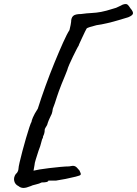

<svg xmlns="http://www.w3.org/2000/svg" viewBox="-20 -777 675 945"><path d="M71 139Q54 131 50 113.5Q46 96 58 79Q63 76 67 68Q71 60 71 53Q71 46 76.5 22Q82 -2 90.5 -34Q99 -66 108 -97Q117 -128 124.5 -150.5Q132 -173 135 -177Q135 -182 142 -199Q149 -216 166 -242Q182 -293 203.5 -352.5Q225 -412 248 -468Q271 -524 290.5 -567.5Q310 -611 322 -629Q325 -642 327.5 -653.5Q330 -665 330 -669Q330 -689 340 -698.5Q350 -708 379 -708Q408 -712 431 -713Q454 -714 478 -718.5Q502 -723 536 -734Q551 -737 568.5 -746.5Q586 -756 590 -756Q602 -759 608 -754Q614 -749 622 -736Q636 -720 634.5 -710.5Q633 -701 611 -692Q594 -687 566 -678.5Q538 -670 508 -663Q478 -656 455 -653Q436 -648 422.5 -644Q409 -640 406 -636Q404 -633 398 -620.5Q392 -608 385 -593Q378 -578 372.5 -566Q367 -554 367 -552Q365 -550 357 -534.5Q349 -519 339 -498.5Q329 -478 321 -459.5Q313 -441 311 -432Q309 -426 300.5 -405.5Q292 -385 283 -363Q274 -341 270 -329Q266 -319 260.5 -301.5Q255 -284 249.5 -267.5Q244 -251 240 -242Q240 -239 237.5 -227Q235 -215 230 -207Q226 -200 220.5 -186.5Q215 -173 212 -162Q208 -155 204 -148.5Q200 -142 200 -138Q200 -135 199.5 -129Q199 -123 195 -112Q192 -108 191.5 -103Q191 -98 191 -98Q187 -94 183 -76Q179 -58 170 -36Q162 -11 156 8Q150 27 150 35L145 63L175 57Q193 54 221.5 50.5Q250 47 277.5 44.5Q305 42 320 42Q338 38 345.5 40Q353 42 358 47.5Q363 53 371 62Q375 70 377 75.5Q379 81 376 84Q374 87 352.5 92.5Q331 98 303.5 103.5Q276 109 255 112Q239 112 228.5 112Q218 112 218 112Q218 121 185 121Q174 127 156 131Q138 135 131 139Q109 148 95.5 148Q82 148 71 139Z"/></svg>

Font: Caveat SemiBold
Style: Regular
Weight: 600
Designer: Pablo Impallari
Foundry: Pablo Impallari
Version: Version 2.000